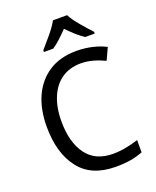

<svg xmlns="http://www.w3.org/2000/svg" viewBox="-171 -1042 936 1151"><g transform="rotate(-20 297.0 -467.0)"><path d="M377.9 -645C436.5 -645 487.3 -626 529.8 -606L564.9 -682.1C512.7 -709 447.3 -724.1 378.9 -724.1C309.6 -724.1 251 -708.5 203.1 -677.7C106.9 -615.2 57.1 -502 57.1 -357.9C57.1 -245.1 82.5 -155.8 133.8 -89.8C184.6 -23.4 261.7 9.8 365.2 9.8C438 9.8 488.3 1 539.1 -19V-97.2C486.8 -81.1 434.1 -68.8 377 -68.8C301.8 -68.8 245.1 -94.7 207.5 -146.5C169.9 -198.2 150.9 -268.6 150.9 -356.9C150.9 -416 160.2 -467.8 178.7 -511.2C215.3 -598.1 284.7 -645 377.9 -645ZM310.5 -944.3C298.3 -921.4 280.3 -896 256.3 -867.2C232.4 -838.4 211.9 -814.5 194.8 -795.4V-784.2H253.9C287.1 -805.7 319.8 -838.4 355 -874C389.6 -838.4 424.3 -805.7 458 -784.2H518.6V-795.4C500.5 -814.5 479.5 -838.4 455.1 -867.2C430.2 -896 412.1 -921.4 400.9 -944.3Z"/></g></svg>

Font: Avrile Sans
Style: Regular
Weight: 400
Designer: Monotype Design Team, Google (font), Stefan Peev (BGR Cyrillic), Cristiano Sobral (main changes)
Foundry: The Avrile Sans Project Authors
Version: Version 3.110